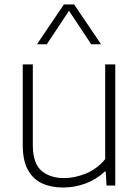

<svg xmlns="http://www.w3.org/2000/svg" viewBox="-20 -828 624 857"><path d="M261.5 9Q208.5 9 168 -9.5Q127.5 -28 104.5 -69.8Q81.5 -111.5 81.5 -180.5V-540.5H126.5V-181.5Q126.5 -98.5 165.2 -65.8Q204 -33 266 -33Q312 -33 362 -52.8Q412 -72.5 449.5 -117.5V-540.5H494.5V0H455.5L452 -62.5H448Q410 -27 361.8 -9Q313.5 9 261.5 9ZM145 -630.5 265 -808H311L431 -630.5H387L288 -780L189 -630.5Z"/></svg>

Font: Encode Sans Semi Expanded ExtraLight
Style: Regular
Weight: 200
Width: 6
Designer: Multiple Designers
Foundry: Impallari Type
Version: Version 3.000; ttfautohint (v1.8.3) -l 8 -r 50 -G 200 -x 14 